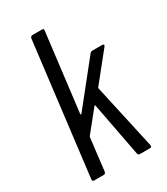

<svg xmlns="http://www.w3.org/2000/svg" viewBox="-176 -779 745 857"><g transform="rotate(-30 196.5 -350.0)"><path d="M41 -10 124 -690Q125 -694 128 -697Q131 -700 135 -700H185Q195 -700 193 -690L144 -288Q144 -286 145.5 -285Q147 -284 149 -286L320 -500Q325 -506 333 -506H383Q389 -506 390.5 -502.5Q392 -499 388 -494L274 -352Q272 -350 272 -346L346 -11V-9Q346 0 337 0H285Q277 0 275 -8L222 -286Q222 -289 220 -289Q218 -289 217 -287L133 -183L130 -178L110 -10Q108 0 99 0H49Q45 0 42.5 -3Q40 -6 41 -10Z"/></g></svg>

Font: Barlow Condensed
Style: Italic
Weight: 400
Width: 3
Italic angle: -7°
Designer: Jeremy Tribby
Foundry: Tribby Type
Version: Version 1.408